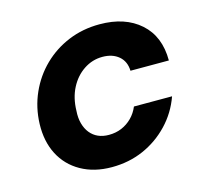

<svg xmlns="http://www.w3.org/2000/svg" viewBox="-82 -609 776 715"><g transform="rotate(-15 306.0 -251.0)"><path d="M266 12Q198 12 147.5 -16.5Q97 -45 71 -95.5Q45 -146 47 -213Q49 -276 73.5 -331Q98 -386 140 -427Q182 -468 237.5 -491Q293 -514 358 -514Q456 -514 514.5 -462Q573 -410 573 -317H425Q424 -353 400 -373.5Q376 -394 337 -394Q298 -394 265 -372Q232 -350 212.5 -312Q193 -274 192 -225Q190 -198 196 -176Q202 -154 214.5 -138.5Q227 -123 245 -115Q263 -107 286 -107Q313 -107 335.5 -116.5Q358 -126 375.5 -143.5Q393 -161 403 -185H550Q529 -126 486.5 -81.5Q444 -37 388 -12.5Q332 12 266 12Z"/></g></svg>

Font: DM Sans 16pt ExtraBold
Style: Italic
Weight: 800
Italic angle: -10°
Version: Version 4.004;gftools[0.9.30]